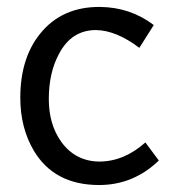

<svg xmlns="http://www.w3.org/2000/svg" viewBox="-20 -527 519 559"><path d="M268.6 11.7Q137.7 11.7 78.1 -88.9Q39.1 -155.3 39.1 -242.2Q39.1 -357.4 96.7 -428.7Q160.2 -507.8 271.5 -506.8Q359.4 -505.9 427.7 -454.1L385.7 -387.7Q318.4 -438.5 259.8 -439.5Q188.5 -439.5 152.3 -371.1Q122.1 -316.4 122.1 -238.3Q122.1 -165 158.2 -114.3Q199.2 -57.6 268.6 -56.6Q340.8 -56.6 403.3 -112.3L442.4 -59.6Q368.2 11.7 268.6 11.7Z"/></svg>

Font: Puritan
Style: Regular
Weight: 400
Version: 2.0a